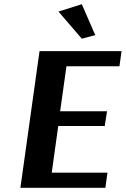

<svg xmlns="http://www.w3.org/2000/svg" viewBox="-20 -893 598 913"><path d="M369 -873 433 -726 369 -709 258 -838ZM481 0H77L168 -650H558L548 -578H296L266 -364H489L478 -294H257L226 -72H491Z"/></svg>

Font: Arsenal SC
Style: Bold Italic
Weight: 700
Italic angle: -9.10001°
Designer: Andrij Shevchenko
Foundry: Stairsfor
Version: Version 2.001; ttfautohint (v1.8.4.7-5d5b)